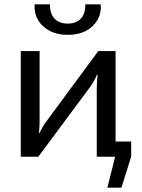

<svg xmlns="http://www.w3.org/2000/svg" viewBox="-20 -724 656 887"><path d="M428 -70H586V-1L541 143H476L512 0H428ZM514 -488V0H427V-311Q427 -328 428 -344Q429 -360 431 -379H428Q422 -364 412.5 -347.5Q403 -331 394 -319L157 0H76V-488H163V-176Q163 -160 162.5 -144Q162 -128 160 -109H162Q170 -125 179 -140.5Q188 -156 197 -167L434 -488ZM374 -704H445Q449 -665 431 -633Q413 -601 378 -582Q343 -563 293 -563Q244 -563 208.5 -582Q173 -601 155 -633Q137 -665 140 -704H211Q210 -661 232 -638Q254 -615 293 -615Q332 -615 353.5 -638Q375 -661 374 -704Z"/></svg>

Font: Exo 2 Medium
Style: Regular
Weight: 500
Designer: Natanael Gama
Foundry: Natanael Gama
Version: Version 2.010